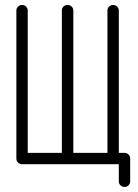

<svg xmlns="http://www.w3.org/2000/svg" viewBox="-20 -656 553 767"><path d="M45.4 -22.9V-613.8Q45.4 -623.5 52 -629.9Q58.6 -636.2 68.1 -636.2Q77.6 -636.2 84.2 -629.6Q90.8 -623 90.8 -613.8V-45.4H227.1V-613.8Q227.1 -623.5 233.6 -629.9Q240.2 -636.2 250 -636.2Q259.8 -636.2 266.4 -629.6Q272.9 -623 272.9 -613.8V-45.4H409.2V-613.8Q409.2 -623.5 415.8 -629.9Q422.4 -636.2 431.9 -636.2Q441.4 -636.2 448 -629.6Q454.6 -623 454.6 -613.8V-45.4H477.1Q486.8 -45.4 493.4 -38.8Q500 -32.2 500 -22.9V68.4Q500 78.1 493.4 84.5Q486.8 90.8 477.3 90.8Q467.8 90.8 461.2 84.2Q454.6 77.6 454.6 68.4V0H68.4Q58.6 0 52 -6.6Q45.4 -13.2 45.4 -22.9Z"/></svg>

Font: OpenGost Type A TT
Style: Regular
Weight: 400
Version: Version 0.3